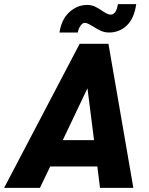

<svg xmlns="http://www.w3.org/2000/svg" viewBox="-50 -913 726 933"><path d="M423 -104H194L144 0H-30L337 -700H477L598 0H436ZM407 -232 375 -484 255 -232ZM373 -889Q394 -889 410.5 -881.5Q427 -874 447 -860Q450 -858 459 -852.5Q468 -847 475 -844.5Q482 -842 488 -842Q515 -842 523 -893H612Q602 -823 566 -789Q530 -755 480 -755Q459 -755 441 -763Q423 -771 401 -785Q390 -792 379.5 -797Q369 -802 362 -802Q352 -802 342 -789Q332 -776 328 -755H239Q249 -820 287.5 -854.5Q326 -889 373 -889Z"/></svg>

Font: Sarabun ExtraBold
Style: Italic
Weight: 800
Italic angle: -10°
Designer: Suppakit Chalermlarp | Katatrad Co.,Ltd.
Foundry: Cadson Demak Co.,Ltd.
Version: Version 1.000; ttfautohint (v1.6)